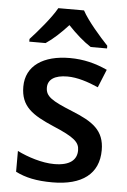

<svg xmlns="http://www.w3.org/2000/svg" viewBox="-55 -806 568 856"><g transform="rotate(5 229.5 -378.0)"><path d="M286 -766H171C146 -721 90 -656 55 -618V-606H128C161 -628 194 -659 227 -695C261 -659 297 -627 330 -606H403V-618C368 -655 310 -721 286 -766ZM419 -152C419 -241 366 -276 272 -314C178 -352 151 -370 151 -409C151 -445 181 -466 238 -466C283 -466 331 -450 377 -430L410 -511C358 -535 304 -549 242 -549C124 -549 46 -498 46 -404C46 -315 99 -281 194 -240C292 -199 314 -178 314 -142C314 -100 284 -72 213 -72C158 -72 94 -93 47 -116V-23C91 -1 140 10 212 10C345 10 419 -46 419 -152Z"/></g></svg>

Font: Noto Sans Thai Medium
Style: Regular
Weight: 500
Designer: Monotype Design Team
Foundry: Monotype Imaging Inc.
Version: Version 1.901